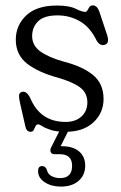

<svg xmlns="http://www.w3.org/2000/svg" viewBox="-20 -479 448 711"><path d="M223 -27.5Q260 -27.5 281.8 -47.8Q303.5 -68 303.5 -99.5Q303.5 -135.5 276.2 -155.5Q249 -175.5 195.5 -191Q120.5 -211.5 79.5 -244Q38.5 -276.5 38.5 -332Q38.5 -385 77 -421.8Q115.5 -458.5 191 -458.5Q236 -458.5 259.8 -446.8Q283.5 -435 295.5 -435Q301 -435 304 -441Q307 -447 311 -453Q315 -459 323.5 -459Q340 -459 348 -435.5L376.5 -350Q386.5 -319.5 369 -313.5Q350 -307 337.5 -329.5Q314 -378 276.2 -400Q238.5 -422 193 -422Q143 -422 121 -400Q99 -378 99 -345.5Q99 -310.5 129.5 -288.5Q160 -266.5 215.5 -251Q286 -233 324.8 -201Q363.5 -169 363.5 -112.5Q363.5 -61 326 -26Q288.5 9 223.5 9Q189 9 168.2 2.2Q147.5 -4.5 136.8 -11.5Q126 -18.5 121.5 -18.5Q114.5 -18.5 111.5 -11.5Q108.5 -4.5 105 2.2Q101.5 9 93.5 9Q78 9 74 -10.5L54 -98.5Q50 -115.5 50.5 -125.5Q51 -135.5 60.5 -138.5Q78 -144 92 -116Q129 -27.5 223 -27.5ZM207.5 -8.5H240L204.5 62.5Q207.5 62.5 211 62.5Q249.5 62.5 272.5 81.5Q295.5 100.5 295.5 134.5Q295.5 169.5 271 190.8Q246.5 212 205.5 212Q170 212 145.5 195.8Q121 179.5 121 155Q121 136 135.5 136Q148 136 153 148.5Q157 166 171.2 173.2Q185.5 180.5 202.5 180.5Q247 180.5 247 135Q247 92 201 92H182.5Q171 92 167.8 84.2Q164.5 76.5 169.5 66.5Z"/></svg>

Font: Fraunces 72pt S100 Light
Style: Regular
Weight: 300
Version: Version 1.000; ttfautohint (v1.8.3)